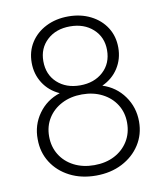

<svg xmlns="http://www.w3.org/2000/svg" viewBox="-80 -758 714 834"><g transform="rotate(-10 277.0 -341.0)"><path d="M277 10Q212 10 161.5 -16Q111 -42 82.5 -87Q54 -132 54 -189Q53 -252 88.5 -301.5Q124 -351 183 -370Q137 -391 111.5 -431Q86 -471 86 -521Q86 -571 110.5 -609.5Q135 -648 178.5 -670Q222 -692 277 -692Q332 -692 375.5 -670Q419 -648 443.5 -609.5Q468 -571 468 -521Q468 -471 442.5 -431Q417 -391 371 -370Q430 -351 465.5 -301.5Q501 -252 501 -189Q501 -132 472 -87Q443 -42 392.5 -16Q342 10 277 10ZM277 -388Q339 -388 378.5 -424Q418 -460 418 -519Q418 -576 378.5 -612Q339 -648 277 -648Q215 -648 176 -612Q137 -576 137 -519Q137 -460 176 -424Q215 -388 277 -388ZM277 -36Q328 -36 366.5 -56Q405 -76 427 -111.5Q449 -147 449 -193Q449 -238 427 -273Q405 -308 366 -328Q327 -348 277 -348Q227 -348 188 -328Q149 -308 127 -273Q105 -238 105 -193Q105 -147 127 -111.5Q149 -76 188 -56Q227 -36 277 -36Z"/></g></svg>

Font: Outfit ExtraLight
Style: Regular
Weight: 200
Designer: Rodrigo Fuenzalida
Foundry: fragTYPE
Version: Version 1.100; ttfautohint (v1.8.4.7-5d5b);gftools[0.9.27]